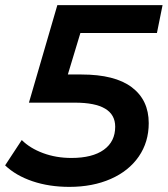

<svg xmlns="http://www.w3.org/2000/svg" viewBox="-36 -720 655 750"><path d="M278 -591 229 -429H282Q413 -429 479 -379Q545 -329 545 -239Q545 -165 506 -108.5Q467 -52 396.5 -21Q326 10 235 10Q156 10 91 -12Q26 -34 -16 -74L49 -173Q81 -141 132 -122Q183 -103 243 -103Q325 -103 369.5 -135Q414 -167 414 -225Q414 -319 257 -319H77L188 -700H599L577 -591Z"/></svg>

Font: Montserrat Alternates SemiBold
Style: Italic
Weight: 600
Italic angle: -11.3°
Designer: Julieta Ulanovsky
Foundry: Julieta Ulanovsky
Version: Version 7.200